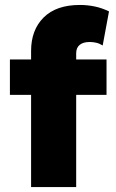

<svg xmlns="http://www.w3.org/2000/svg" viewBox="-20 -755 469 775"><path d="M105.5 0V-549.5Q105.5 -634 156.2 -684.5Q207 -735 302.5 -735Q332.5 -735 361.8 -729Q391 -723 420 -709L394.5 -571.5Q380.5 -580 367.2 -582.8Q354 -585.5 342 -585.5Q316 -585.5 301.8 -574Q287.5 -562.5 287.5 -540V-515H410V-372H287.5V0ZM20 -372V-515H121V-372Z"/></svg>

Font: Geologica Cursive ExtraBold
Style: Regular
Weight: 800
Designer: Sindre Bremnes, Frode Helland
Foundry: Monokrom Skriftforlag AS
Version: Version 1.010;gftools[0.9.28]